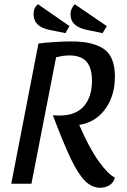

<svg xmlns="http://www.w3.org/2000/svg" viewBox="-20 -865 599 904"><path d="M317 -670Q418 -670 469.5 -634Q521 -598 521 -504Q521 -414 475.5 -351.5Q430 -289 353 -277Q400 -168 444.5 -106Q489 -44 521 -29Q515 -5 495.5 7Q476 19 452 19Q413 19 381 -12.5Q349 -44 314.5 -115.5Q280 -187 229 -322Q244 -321 260 -321Q336 -321 374.5 -364.5Q413 -408 413 -485Q413 -545 387.5 -574.5Q362 -604 306 -604Q278 -604 244 -595L128 0H33L161 -660Q189 -664 235 -667Q281 -670 317 -670ZM288 -709 214 -724Q175 -732 156.5 -750.5Q138 -769 138 -798Q138 -829 159 -845L307 -742ZM463 -709 390 -724Q312 -740 312 -797Q312 -811 317.5 -823.5Q323 -836 332 -845L483 -742Z"/></svg>

Font: Sansita Light Italic
Style: Regular
Weight: 300
Italic angle: -11°
Designer: Pablo Cosgaya
Foundry: Omnibus-Type
Version: Version 1.006